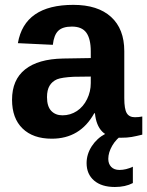

<svg xmlns="http://www.w3.org/2000/svg" viewBox="-20 -558 602 786"><path d="M191.9 9.8Q115.2 9.8 72.3 -32Q29.3 -73.7 29.3 -149.4Q29.3 -231.4 82.8 -273.9Q136.2 -316.4 237.8 -318.4L351.6 -320.3V-347.2Q351.6 -398.9 333.5 -424.1Q315.4 -449.2 274.4 -449.2Q236.3 -449.2 218.5 -431.9Q200.7 -414.6 196.3 -374.5L53.2 -381.3Q80.1 -538.1 280.3 -538.1Q380.4 -538.1 434.6 -488.8Q488.8 -439.5 488.8 -348.6V-156.2Q488.8 -111.8 498.8 -95Q508.8 -78.1 532.2 -78.1Q547.9 -78.1 562.5 -81.1V-6.8Q537.1 -0.5 519 2.7Q501 5.9 474.6 5.9Q422.9 5.9 398.2 -19.5Q373.5 -44.9 368.7 -94.2H365.7Q308.1 9.8 191.9 9.8ZM351.6 -244.6 281.2 -243.7Q232.9 -241.2 213.4 -233.4Q193.4 -224.6 182.9 -207Q172.4 -189.5 172.4 -160.2Q172.4 -122.6 189.7 -104.2Q207 -85.9 235.8 -85.9Q268.1 -85.9 294.9 -103.5Q321.3 -121.1 336.4 -152.1Q351.6 -183.1 351.6 -217.8ZM523.9 191.4Q493.2 207.5 450.2 207.5Q396 207.5 365.2 181.2Q334.5 154.8 334.5 109.9Q334.5 73.2 355.7 40.5Q377 7.8 411.6 -10.3H486.3Q455.6 10.3 439.5 38.3Q423.3 66.4 423.3 92.3Q423.3 112.8 435.3 125.2Q447.3 137.7 469.2 137.7Q495.6 137.7 523.9 124.5Z"/></svg>

Font: Arimo
Style: Bold
Weight: 700
Designer: Steve Matteson
Foundry: Monotype Imaging Inc.
Version: Version 1.33